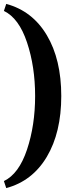

<svg xmlns="http://www.w3.org/2000/svg" viewBox="-21 -830 337 984"><path d="M159 -338Q159 -488 117.5 -612.5Q76 -737 -1 -774L11 -810Q145 -774 219 -649.5Q293 -525 293 -338Q293 -151 219 -26.5Q145 98 11 134L-1 98Q76 61 117.5 -63.5Q159 -188 159 -338Z"/></svg>

Font: Minipax
Style: Bold
Weight: 600
Designer: Raphaël Ronot, Igor Stepanchenko (Cyrillic)
Foundry: steppetype
Version: Version 1.002